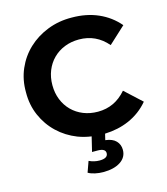

<svg xmlns="http://www.w3.org/2000/svg" viewBox="-134 -815 1001 1151"><g transform="rotate(-15 366.5 -240.0)"><path d="M271 211 295 144Q327 159 360 159Q412 159 412 127Q412 98 363 98H329L351 7Q308 1 268 -14Q199 -41 147.5 -90Q96 -139 67 -205.5Q38 -272 39 -350Q38 -428 67 -494.5Q96 -561 147.5 -609.5Q199 -658 269 -685.5Q339 -713 419 -712Q510 -712 583 -680Q656 -648 707 -588L603 -492Q533 -574 427 -574Q378 -574 337 -557.5Q296 -541 266 -511Q236 -481 219.5 -440Q203 -399 203 -350Q203 -301 219.5 -260Q236 -219 266 -189Q296 -159 337 -142.5Q378 -126 427 -126Q532 -126 603 -209L707 -113Q656 -52 582 -20Q515 9 433 12L424 50Q468 55 489.5 77.5Q511 100 511 133Q511 179 471 205.5Q431 232 364 232Q338 232 313 226.5Q288 221 271 211Z"/></g></svg>

Font: CMG Sans
Style: Bold
Weight: 700
Designer: Julieta Ulanovsky
Foundry: Julieta Ulanovsky
Version: Version 7.200